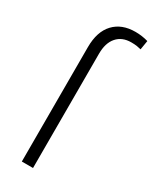

<svg xmlns="http://www.w3.org/2000/svg" viewBox="-197 -811 694 863"><g transform="rotate(30 150.0 -380.0)"><path d="M140.1 0H82V-593.8Q82 -674.3 122.3 -717.3Q162.6 -760.3 233.4 -760.3Q267.6 -760.3 299.8 -751L292 -703.6Q281.2 -706.5 269.5 -708.3Q257.8 -710 240.7 -710Q193.4 -710 166.7 -679.4Q140.1 -648.9 140.1 -593.8Z"/></g></svg>

Font: Vazirmatn UI FD ExtraLight
Style: Regular
Weight: 200
Designer: Saber Rastikerdar
Foundry: Saber Rastikerdar
Version: Version 33.003